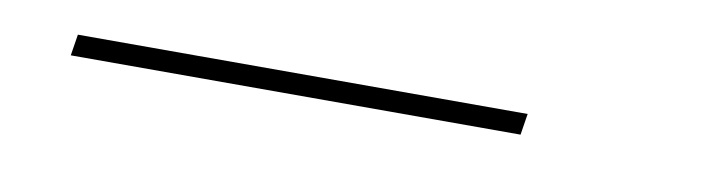

<svg xmlns="http://www.w3.org/2000/svg" viewBox="-20 -75 641 169"><g transform="rotate(10 300.0 9.5)"><path d="M442 19H40L43 0H445Z"/></g></svg>

Font: Iosevka Thin Extended
Style: Italic
Weight: 100
Width: 7
Italic angle: -9°
Monospace: yes
Designer: Belleve Invis
Foundry: Belleve Invis
Version: Version 32.5.0; ttfautohint (v1.8.4)